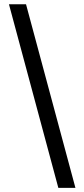

<svg xmlns="http://www.w3.org/2000/svg" viewBox="-20 -782 400 911"><path d="M22.5 -761.7H103.5L337.9 109.4H256.8Z"/></svg>

Font: Inter RS Variable
Style: Regular
Weight: 400
Designer: Rasmus Andersson (customised by Maria Ramos and Noel Pretorius)
Foundry: rsms
Version: Version 3.001;Glyphs 3.2.3 (3260)